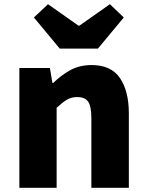

<svg xmlns="http://www.w3.org/2000/svg" viewBox="-20 -892 698 912"><path d="M72 0V-569H217L229 -498H233Q268 -533 312.5 -558Q357 -583 415 -583Q508 -583 550 -521Q592 -459 592 -353V0H414V-329Q414 -389 398 -410Q382 -431 348 -431Q318 -431 297 -418Q276 -405 249 -380V0ZM208 -872 353 -770H357L502 -872L568 -809L445 -661H264L141 -809Z"/></svg>

Font: Kinto Sans Black
Style: Regular
Weight: 900
Designer: Authors: Ryoko NISHIZUKA  (kana & ideographs); Paul D. Hunt (Latin, Greek & Cyrillic); Wenlong ZHANG  (bopomofo); Sandol
Foundry: Adobe Systems Incorporated, ookami Inc.
Version: Version 0.001